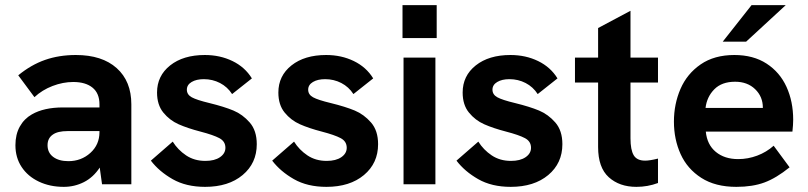

<svg xmlns="http://www.w3.org/2000/svg" viewBox="-20 -717 3145 747"><path d="M368 -65Q343 -27 306.5 -8.5Q270 10 228 10Q174 10 131 -10.5Q88 -31 64 -67.5Q40 -104 40 -152Q40 -194 57 -224.5Q74 -255 104 -272Q151 -299 225 -299H367V-311Q367 -354 340 -376Q313 -398 265 -398Q225 -398 184.5 -382.5Q144 -367 114 -339L51 -424Q101 -465 155.5 -484Q210 -503 275 -503Q377 -503 434 -452Q491 -401 491 -311V0H377ZM246 -90Q296 -90 331.5 -122Q367 -154 367 -203V-207H243Q204 -207 185 -193Q165 -179 165 -152Q165 -123 187 -106.5Q209 -90 246 -90Z M567 -92 652 -166Q672 -134 704 -112.5Q736 -91 779 -91Q815 -91 836 -105.5Q857 -120 857 -142Q857 -167 833.5 -179.5Q810 -192 760 -205Q710 -218 675 -233.5Q640 -249 615.5 -279Q591 -309 591 -357Q591 -422 642 -462.5Q693 -503 777 -503Q836 -503 884.5 -479.5Q933 -456 960 -412L883 -351Q865 -379 836 -394Q807 -409 773 -409Q744 -409 725.5 -398Q707 -387 707 -368Q707 -349 726 -338.5Q745 -328 795 -316Q852 -302 888 -287Q924 -272 951.5 -240.5Q979 -209 979 -156Q979 -82 924 -36Q869 10 778 10Q704 10 651.5 -20Q599 -50 567 -92Z M1039 -92 1124 -166Q1144 -134 1176 -112.5Q1208 -91 1251 -91Q1287 -91 1308 -105.5Q1329 -120 1329 -142Q1329 -167 1305.5 -179.5Q1282 -192 1232 -205Q1182 -218 1147 -233.5Q1112 -249 1087.5 -279Q1063 -309 1063 -357Q1063 -422 1114 -462.5Q1165 -503 1249 -503Q1308 -503 1356.5 -479.5Q1405 -456 1432 -412L1355 -351Q1337 -379 1308 -394Q1279 -409 1245 -409Q1216 -409 1197.5 -398Q1179 -387 1179 -368Q1179 -349 1198 -338.5Q1217 -328 1267 -316Q1324 -302 1360 -287Q1396 -272 1423.5 -240.5Q1451 -209 1451 -156Q1451 -82 1396 -36Q1341 10 1250 10Q1176 10 1123.5 -20Q1071 -50 1039 -92Z M1550 -493H1674V0H1550ZM1546 -697H1679V-569H1546Z M1756 -92 1841 -166Q1861 -134 1893 -112.5Q1925 -91 1968 -91Q2004 -91 2025 -105.5Q2046 -120 2046 -142Q2046 -167 2022.5 -179.5Q1999 -192 1949 -205Q1899 -218 1864 -233.5Q1829 -249 1804.5 -279Q1780 -309 1780 -357Q1780 -422 1831 -462.5Q1882 -503 1966 -503Q2025 -503 2073.5 -479.5Q2122 -456 2149 -412L2072 -351Q2054 -379 2025 -394Q1996 -409 1962 -409Q1933 -409 1914.5 -398Q1896 -387 1896 -368Q1896 -349 1915 -338.5Q1934 -328 1984 -316Q2041 -302 2077 -287Q2113 -272 2140.5 -240.5Q2168 -209 2168 -156Q2168 -82 2113 -36Q2058 10 1967 10Q1893 10 1840.5 -20Q1788 -50 1756 -92Z M2307 -145V-396H2217V-493H2307V-608L2433 -675V-493H2540V-396H2433V-179Q2433 -134 2445.5 -113Q2458 -92 2490 -92Q2508 -92 2540 -100V-5Q2500 10 2456 10Q2390 10 2348.5 -27.5Q2307 -65 2307 -145Z M2602 -244Q2602 -312 2627.5 -371Q2653 -430 2706 -466.5Q2759 -503 2837 -503Q2911 -503 2962.5 -469.5Q3014 -436 3040 -379Q3066 -322 3066 -251Q3066 -232 3063 -205H2726Q2731 -154 2765 -126Q2799 -98 2852 -98Q2890 -98 2926 -111.5Q2962 -125 2990 -150L3052 -66Q3000 -24 2954 -7Q2908 10 2845 10Q2763 10 2708.5 -25Q2654 -60 2628 -117.5Q2602 -175 2602 -244ZM2948 -297V-298Q2948 -341 2918 -370Q2888 -399 2840 -399Q2788 -399 2759 -369.5Q2730 -340 2725 -297ZM2904 -697H3037L2883 -555H2792Z"/></svg>

Font: Hanken Grotesk
Style: Bold
Weight: 700
Designer: Alfredo Marco Pradil
Foundry: Hanken Design Co.
Version: Version 3.014